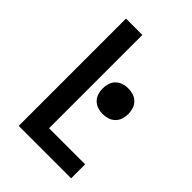

<svg xmlns="http://www.w3.org/2000/svg" viewBox="-215 -832 930 930"><g transform="rotate(45 250.0 -367.5)"><path d="M88 0V-735H200V-96H447V0ZM335 -328Q317 -328 300 -333.5Q283 -339 270.5 -351.5Q258 -364 252.5 -381Q247 -398 247 -416Q247 -434 252.5 -451Q258 -468 270.5 -480.5Q283 -493 300 -498.5Q317 -504 335 -504Q353 -504 370 -498.5Q387 -493 399.5 -480.5Q412 -468 417.5 -451Q423 -434 423 -416Q423 -398 417.5 -381Q412 -364 399.5 -351.5Q387 -339 370 -333.5Q353 -328 335 -328Z"/></g></svg>

Font: Iosevka Custom
Style: Bold
Weight: 700
Monospace: yes
Designer: Belleve Invis
Foundry: Belleve Invis
Version: Version 30.3.3; ttfautohint (v1.8.3)